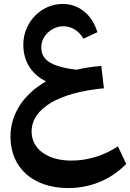

<svg xmlns="http://www.w3.org/2000/svg" viewBox="-20 -652 659 972"><path d="M325 300C449 300 548 250 619 178L577 89C507 135 426 161 341 161C220 161 140 102 140 14C140 -104 280 -184 506 -205L493 -318C448 -315 406 -308 367 -299C226 -316 189 -355 189 -413C189 -472 244 -519 301 -519C343 -519 380 -496 402 -456L473 -489C446 -579 379 -632 297 -632C189 -632 98 -540 98 -426C98 -341 140 -276 213 -240C100 -175 33 -76 33 40C33 198 148 300 325 300Z"/></svg>

Font: Wafeq Semi Bold
Style: Regular
Weight: 600
Designer: Rasmus Andersson & Azza Alameddine
Foundry: Google & TypeTogether
Version: Version 3.000;January 28, 2025;FontCreator 15.0.0.3014 64-bi